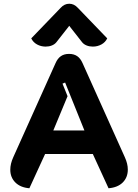

<svg xmlns="http://www.w3.org/2000/svg" viewBox="-20 -997 738 1026"><path d="M35 -90Q35 -122 51 -157L277 -660Q288 -685 305.5 -697Q323 -709 349 -709Q375 -709 392.5 -697Q410 -685 421 -660L647 -157Q663 -122 663 -91Q663 -49 636 -22Q609 5 560 9L476 -174H221L137 9Q89 5 62 -22Q35 -49 35 -90ZM431 -300 328 -556 314 -550 341 -483 265 -300ZM224 -748Q199 -748 178 -759.5Q157 -771 147 -792L304 -955Q324 -977 350 -977Q376 -977 396 -955L553 -792Q543 -771 522 -759.5Q501 -748 476 -748Q458 -748 443 -754Q428 -760 419 -771L350 -859L281 -771Q272 -760 257 -754Q242 -748 224 -748Z"/></svg>

Font: K2D ExtraBold
Style: Regular
Weight: 800
Designer: Katatrad Aksorn Co.,Ltd.
Foundry: Cadson Demak Co.,Ltd.
Version: Version 1.000; ttfautohint (v1.6)